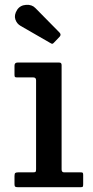

<svg xmlns="http://www.w3.org/2000/svg" viewBox="-20 -781 386 801"><path d="M119 -458H51.5Q44 -458 42.2 -460.2Q40.5 -462.5 40.5 -469.5V-507Q40.5 -520 53 -520H227.5Q237 -520 237 -509.5V-74Q237 -62 247.5 -62H315Q322.5 -62 324.8 -60.5Q327 -59 327 -51.5V-12.5Q327 -5 325.5 -2.5Q324 0 316.5 0H55.5Q47 0 43.8 -2Q40.5 -4 40.5 -12V-47Q40.5 -57 44 -59.5Q47.5 -62 56.5 -62H118.5Q127 -62 128.8 -64.8Q130.5 -67.5 130.5 -75.5V-446Q130.5 -458 119 -458ZM191 -601 66 -673Q50 -682 44 -700.2Q38 -718.5 51.5 -740Q64 -759 88.8 -760.8Q113.5 -762.5 128 -747L228 -645.5Q237 -636.5 228.5 -627.5L206 -604Q202 -599.5 199.2 -598.5Q196.5 -597.5 191 -601Z"/></svg>

Font: Besley* Medium
Style: Regular
Weight: 500
Designer: Owen Earl
Foundry: indestructible type*
Version: Version 3.000; ttfautohint (v1.8.3)